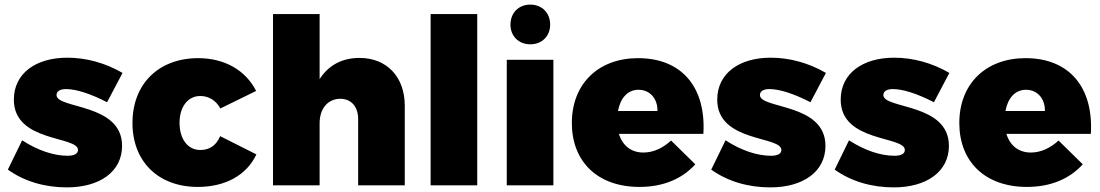

<svg xmlns="http://www.w3.org/2000/svg" viewBox="-20 -803 4767 832"><path d="M444 -360 511 -487C437 -530 354 -553 272 -553C135 -553 40 -485 40 -371C40 -185 318 -215 318 -153C318 -136 300 -128 273 -128C213 -128 144 -151 76 -195L14 -68C85 -17 174 9 270 9C412 9 509 -59 509 -171C509 -357 225 -330 225 -391C225 -408 241 -417 266 -417C309 -417 370 -398 444 -360Z M935 -333 1090 -409C1044 -499 953 -551 839 -551C667 -551 554 -439 554 -270C554 -103 666 7 837 7C957 7 1049 -44 1091 -134L934 -213C917 -172 887 -153 848 -153C794 -153 758 -200 758 -271C758 -340 794 -387 848 -387C886 -387 916 -367 935 -333Z M1538 -552C1462 -552 1403 -520 1365 -460V-742H1163V0H1365V-269C1365 -331 1399 -374 1454 -375C1502 -375 1532 -341 1532 -287V0H1734V-345C1734 -471 1655 -552 1538 -552Z M1846 -742V0H2048V-742Z M2278 -783C2227 -783 2192 -747 2192 -696C2192 -647 2227 -611 2278 -611C2329 -611 2364 -647 2364 -696C2364 -747 2329 -783 2278 -783ZM2176 -544V0H2378V-544Z M2745 -551C2573 -551 2458 -440 2458 -270C2458 -103 2569 7 2751 7C2854 7 2936 -28 2993 -91L2888 -194C2852 -161 2811 -142 2768 -142C2716 -142 2678 -171 2662 -223H3028C3040 -423 2936 -551 2745 -551ZM2829 -322H2658C2668 -377 2699 -414 2747 -414C2796 -414 2830 -376 2829 -322Z M3492 -360 3559 -487C3485 -530 3402 -553 3320 -553C3183 -553 3088 -485 3088 -371C3088 -185 3366 -215 3366 -153C3366 -136 3348 -128 3321 -128C3261 -128 3192 -151 3124 -195L3062 -68C3133 -17 3222 9 3318 9C3460 9 3557 -59 3557 -171C3557 -357 3273 -330 3273 -391C3273 -408 3289 -417 3314 -417C3357 -417 3418 -398 3492 -360Z M4027 -360 4094 -487C4020 -530 3937 -553 3855 -553C3718 -553 3623 -485 3623 -371C3623 -185 3901 -215 3901 -153C3901 -136 3883 -128 3856 -128C3796 -128 3727 -151 3659 -195L3597 -68C3668 -17 3757 9 3853 9C3995 9 4092 -59 4092 -171C4092 -357 3808 -330 3808 -391C3808 -408 3824 -417 3849 -417C3892 -417 3953 -398 4027 -360Z M4424 -551C4252 -551 4137 -440 4137 -270C4137 -103 4248 7 4430 7C4533 7 4615 -28 4672 -91L4567 -194C4531 -161 4490 -142 4447 -142C4395 -142 4357 -171 4341 -223H4707C4719 -423 4615 -551 4424 -551ZM4508 -322H4337C4347 -377 4378 -414 4426 -414C4475 -414 4509 -376 4508 -322Z"/></svg>

Font: Montserrat ExtraBold
Style: Regular
Weight: 800
Designer: Julieta Ulanovsky
Foundry: Julieta Ulanovsky
Version: Version 4.000